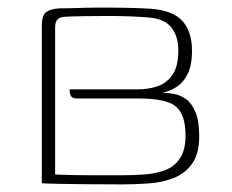

<svg xmlns="http://www.w3.org/2000/svg" viewBox="-20 -482 609 505"><path d="M303 3Q245 3 203 2.5Q161 2 133.5 1.5Q106 1 90 0V-414Q90 -443 102.5 -451Q115 -459 137 -460Q152 -460 168.5 -460.5Q185 -461 201.5 -461.5Q218 -462 235 -462Q252 -462 270 -462Q290 -462 310 -461.5Q330 -461 347.5 -460.5Q365 -460 378 -459Q436 -454 460.5 -426Q485 -398 485 -348Q485 -309 472.5 -285.5Q460 -262 441.5 -251.5Q423 -241 407 -238Q421 -238 437.5 -235Q454 -232 469 -221.5Q484 -211 494 -187.5Q504 -164 504 -124Q504 -77 485 -51Q466 -25 436 -13.5Q406 -2 370.5 0.5Q335 3 303 3ZM298 -21Q329 -21 358.5 -23Q388 -25 413 -34Q438 -43 453 -65Q468 -87 468 -125Q468 -181 442.5 -202Q417 -223 344 -223H181Q171 -223 167 -229Q163 -235 163 -247H343Q370 -247 394 -255Q418 -263 433.5 -285Q449 -307 449 -349Q449 -387 430.5 -410Q412 -433 371 -436Q348 -438 320.5 -439Q293 -440 266 -440Q231 -440 200.5 -439.5Q170 -439 152 -438Q140 -438 132.5 -432Q125 -426 125 -410V-23Q129 -23 140.5 -22.5Q152 -22 173 -21.5Q194 -21 224.5 -21Q255 -21 298 -21Z"/></svg>

Font: Genos ExtraLight
Style: Regular
Weight: 250
Designer: Robert E. Leuschke
Foundry: Robert E. Leuschke
Version: Version 1.010